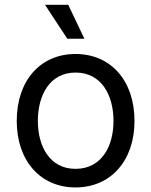

<svg xmlns="http://www.w3.org/2000/svg" viewBox="-20 -781 640 812"><path d="M299.3 11.7C448.2 11.7 548.8 -101.1 548.8 -269.5C548.8 -440.4 448.2 -552.7 299.3 -552.7C150.9 -552.7 50.8 -440.4 50.8 -269.5C50.8 -101.1 150.9 11.7 299.3 11.7ZM299.3 -66.9C190.4 -66.9 140.1 -162.1 140.1 -269.5C140.1 -378.4 190.4 -474.1 299.3 -474.1C409.7 -474.1 460 -377.9 460 -269.5C460 -162.1 409.7 -66.9 299.3 -66.9ZM264.6 -617.2H336.9L268.6 -760.7H170.4Z"/></svg>

Font: Raveo
Style: Regular
Weight: 400
Designer: Jakub Foglar, Rasmus Andersson (Inter)
Foundry: Jakubfoglar.com
Version: Version 1.100;Glyphs 3.2.3 (3260)